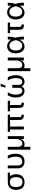

<svg xmlns="http://www.w3.org/2000/svg" viewBox="2480 -3242 962 5961"><g transform="rotate(-90 2960.5 -261.0)"><path d="M46 -245Q46 -325 73.5 -382Q101 -439 154.5 -469.5Q208 -500 284 -500Q407 -500 469.5 -432.5Q532 -365 532 -245Q532 -118 469 -49Q406 20 283 20Q207 20 154 -11Q101 -42 73.5 -101Q46 -160 46 -245ZM285 -45Q365 -45 403.5 -93.5Q442 -142 442 -243Q442 -338 403.5 -386.5Q365 -435 287 -435Q210 -435 173 -388.5Q136 -342 136 -245Q136 -145 173 -95Q210 -45 285 -45ZM278 -500H582V-430H337Z M805 -500V-194Q805 -121 837.5 -85.5Q870 -50 926 -50Q997 -50 1037.5 -103.5Q1078 -157 1078 -255Q1078 -322 1060.5 -382.5Q1043 -443 1017 -500H1110Q1137 -451 1152.5 -388.5Q1168 -326 1168 -257Q1168 -121 1106.5 -50.5Q1045 20 931 20Q831 20 773 -33.5Q715 -87 715 -185V-500Z M1294 -500H1384V200H1294ZM1637 -130Q1617 -57 1575.5 -18.5Q1534 20 1463 20Q1381 20 1337.5 -33.5Q1294 -87 1294 -196V-500H1384V-184Q1384 -119 1409.5 -84.5Q1435 -50 1487 -50Q1553 -50 1589 -105Q1625 -160 1625 -263L1637 -203ZM1625 -500H1715V0H1625Z M1923 -430H1847V-500H2384V-430H2307L2306 -146Q2306 -117 2313 -100.5Q2320 -84 2336.5 -77Q2353 -70 2381 -70V0Q2323 0 2286.5 -14.5Q2250 -29 2233 -61Q2216 -93 2216 -146V-430H2013V0H1923Z M2485 -500H2815V-430H2485ZM2755 0H2724Q2652 0 2621.5 -37Q2591 -74 2591 -153V-500H2681V-147Q2681 -101 2697.5 -85.5Q2714 -70 2755 -70Z M3306 -361V-157Q3306 -105 3330 -77.5Q3354 -50 3400 -50Q3431 -50 3453 -65Q3475 -80 3489.5 -107.5Q3504 -135 3511 -172Q3518 -209 3518 -252Q3518 -330 3497 -389.5Q3476 -449 3444 -500H3544Q3574 -447 3591 -383Q3608 -319 3608 -251Q3608 -168 3583.5 -107Q3559 -46 3513.5 -13Q3468 20 3405 20Q3355 20 3319.5 -2.5Q3284 -25 3261 -71Q3238 -25 3202.5 -2.5Q3167 20 3117 20Q3055 20 3009 -13Q2963 -46 2938.5 -107Q2914 -168 2914 -252Q2914 -320 2931 -381Q2948 -442 2982 -500H3078Q3040 -435 3022 -378.5Q3004 -322 3004 -255Q3004 -196 3017 -149.5Q3030 -103 3056 -76.5Q3082 -50 3122 -50Q3167 -50 3191.5 -77.5Q3216 -105 3216 -157V-361ZM3261 -722H3344L3284 -571H3221Z M3734 -500H3824V200H3734ZM4077 -130Q4057 -57 4015.5 -18.5Q3974 20 3903 20Q3821 20 3777.5 -33.5Q3734 -87 3734 -196V-500H3824V-184Q3824 -119 3849.5 -84.5Q3875 -50 3927 -50Q3993 -50 4029 -105Q4065 -160 4065 -263L4077 -203ZM4065 -500H4155V0H4065Z M4493 20Q4432 20 4384.5 -14.5Q4337 -49 4310.5 -111Q4284 -173 4284 -255Q4284 -339 4312 -398Q4340 -457 4389.5 -488.5Q4439 -520 4503 -520Q4590 -520 4653.5 -464.5Q4717 -409 4755 -312Q4779 -249 4791.5 -170Q4804 -91 4804 0H4715Q4714 -42 4712 -96Q4710 -150 4702.5 -206.5Q4695 -263 4678 -312Q4664 -352 4643.5 -383Q4623 -414 4592.5 -432Q4562 -450 4521 -450Q4451 -450 4412.5 -397.5Q4374 -345 4374 -254Q4374 -160 4414.5 -105Q4455 -50 4524 -50Q4581 -50 4617.5 -85.5Q4654 -121 4674.5 -178.5Q4695 -236 4705 -300Q4712 -353 4713.5 -405Q4715 -457 4714 -500H4804Q4804 -432 4794.5 -369Q4785 -306 4767 -250Q4742 -170 4701 -109Q4660 -48 4607.5 -14Q4555 20 4493 20Z M4911 -500H5241V-430H4911ZM5181 0H5150Q5078 0 5047.5 -37Q5017 -74 5017 -153V-500H5107V-147Q5107 -101 5123.5 -85.5Q5140 -70 5181 -70Z M5545 20Q5484 20 5436.5 -14.5Q5389 -49 5362.5 -111Q5336 -173 5336 -255Q5336 -339 5364 -398Q5392 -457 5441.5 -488.5Q5491 -520 5555 -520Q5642 -520 5705.5 -464.5Q5769 -409 5807 -312Q5831 -249 5843.5 -170Q5856 -91 5856 0H5767Q5766 -42 5764 -96Q5762 -150 5754.5 -206.5Q5747 -263 5730 -312Q5716 -352 5695.5 -383Q5675 -414 5644.5 -432Q5614 -450 5573 -450Q5503 -450 5464.5 -397.5Q5426 -345 5426 -254Q5426 -160 5466.5 -105Q5507 -50 5576 -50Q5633 -50 5669.5 -85.5Q5706 -121 5726.5 -178.5Q5747 -236 5757 -300Q5764 -353 5765.5 -405Q5767 -457 5766 -500H5856Q5856 -432 5846.5 -369Q5837 -306 5819 -250Q5794 -170 5753 -109Q5712 -48 5659.5 -14Q5607 20 5545 20Z"/></g></svg>

Font: Moderustic
Style: Regular
Weight: 400
Designer: Tural Alisoy
Foundry: TAFT Foundry
Version: Version 2.120